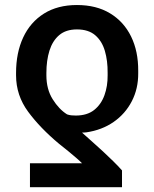

<svg xmlns="http://www.w3.org/2000/svg" viewBox="-20 -573 623 776"><path d="M473.1 183.6H101.1V86.9H311.5Q304.7 79.6 289.6 66.4Q274.4 53.2 255.4 37.6Q236.3 22 218.8 8.3Q142.6 -55.2 93.8 -121.3Q44.9 -187.5 44.9 -268.6V-278.3Q44.9 -359.9 73.7 -421.6Q102.5 -483.4 157.7 -518.1Q212.9 -552.7 291 -552.7Q369.6 -552.7 425 -519Q480.5 -485.4 509.8 -425.5Q539.1 -365.7 538.6 -286.6V-276.9Q539.1 -214.8 512.7 -163.8Q486.3 -112.8 439.2 -80.1Q392.1 -47.4 329.1 -38.1Q323.7 -37.6 320.3 -37.4Q316.9 -37.1 311.5 -37.1Q330.6 -20 352.5 -0.5Q374.5 19 396.5 39.3Q418.5 59.6 438.2 79.1Q458 98.6 473.1 115.7ZM415 -268.6V-278.3Q415.5 -327.6 403.8 -367.4Q392.1 -407.2 364.7 -430.7Q337.4 -454.1 291 -454.1Q246.6 -454.1 219.5 -431.2Q192.4 -408.2 179.9 -368.4Q167.5 -328.6 167.5 -278.3V-268.6Q167.5 -212.4 192.9 -171.9Q218.3 -131.3 251 -110.8Q259.3 -107.9 267.6 -106.9Q275.9 -106 286.1 -106Q332 -106 360.4 -128.4Q388.7 -150.9 402.1 -188Q415.5 -225.1 415 -268.6Z"/></svg>

Font: Inter Cardless Tabular Medium
Style: Regular
Weight: 500
Designer: Rasmus Andersson
Foundry: rsms
Version: Version 4.000;git-4fc901f